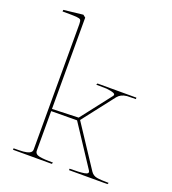

<svg xmlns="http://www.w3.org/2000/svg" viewBox="-141 -886 888 992"><g transform="rotate(20 303.5 -390.0)"><path d="M567 -8 563 0H352V-8Q406 -8 433 -12.5Q460 -17 449 -34L303 -256L161 -255V-38Q161 -18 186 -13Q211 -8 261 -8L257 0H44V-8Q77 -8 97 -9.5Q117 -11 130.5 -17.5Q144 -24 144 -38V-727Q144 -745 139.5 -750.5Q135 -756 116.5 -757.5Q98 -759 40 -759L41 -768L147 -780L161 -769V-267L306 -272L434 -437Q443 -448 430.5 -453.5Q418 -459 391 -462Q373 -463 333 -463L337 -471H551V-463Q517 -463 503 -462Q485 -460 473 -454Q461 -448 452 -437L317 -263L468 -34Q480 -16 501 -12Q522 -8 567 -8Z"/></g></svg>

Font: TMT Limkin
Style: Regular
Weight: 400
Designer: Gabriel Drozdov
Version: Version 1.000;Glyphs 3.1.2 (3151)